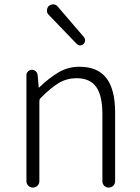

<svg xmlns="http://www.w3.org/2000/svg" viewBox="-20 -849 633 869"><path d="M99.6 -29.3V-508.8Q99.6 -518.6 106.9 -525.9Q114.3 -533.2 124 -533.2Q133.8 -533.2 141.6 -526.4Q149.4 -519.5 150.4 -508.8L155.3 -453.1Q155.3 -452.1 156.2 -452.1Q157.2 -452.1 157.2 -453.1Q204.1 -498 246.6 -522.5Q289.1 -546.9 338.9 -546.9Q421.9 -546.9 461.4 -495.6Q501 -444.3 501 -340.8V-29.3Q501 -16.6 492.7 -8.3Q484.4 0 472.2 0Q460 0 451.7 -8.3Q443.4 -16.6 443.4 -29.3V-333Q443.4 -417 415 -456.1Q386.7 -495.1 326.2 -495.1Q283.2 -495.1 246.6 -473.6Q210 -452.1 163.1 -404.3Q158.2 -399.4 158.2 -391.6V-29.3Q158.2 -16.6 149.4 -8.3Q140.6 0 128.9 0Q117.2 0 108.4 -8.3Q99.6 -16.6 99.6 -29.3ZM358.4 -650.4Q351.6 -643.6 342.8 -643.6Q342.8 -643.6 341.8 -643.6Q333 -644.5 327.1 -650.4L200.2 -782.2Q192.4 -790 192.4 -800.8Q192.4 -813.5 201.2 -822.3Q210 -829.1 219.7 -829.1Q220.7 -829.1 222.7 -829.1Q234.4 -828.1 241.2 -819.3L359.4 -681.6Q365.2 -674.8 365.2 -667Q365.2 -657.2 358.4 -650.4Z"/></svg>

Font: Gen Jyuu Gothic P Light
Style: Regular
Weight: 200
Designer: [Source Han Sans]
Ryoko NISHIZUKA  (kana & ideographs); Paul D. Hunt (Latin, Greek & Cyrillic); Wenlong ZHANG  (bopomofo
Version: Version 1.002.20150607